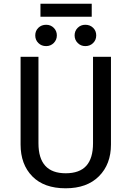

<svg xmlns="http://www.w3.org/2000/svg" viewBox="-20 -992 702 1024"><path d="M469.2 -902.8H195.8V-972.2H469.2ZM226.1 -859.9Q250.5 -859.9 266.8 -843.5Q283.2 -827.1 283.2 -803.2Q283.2 -779.3 266.6 -762.7Q250 -746.1 226.1 -746.1Q201.2 -746.1 184.6 -762.5Q168 -778.8 168 -803.2Q168 -827.6 184.6 -843.8Q201.2 -859.9 226.1 -859.9ZM435.1 -859.9Q460 -859.9 476.6 -843.8Q493.2 -827.6 493.2 -803.2Q493.2 -778.8 476.6 -762.5Q460 -746.1 435.1 -746.1Q411.1 -746.1 394.5 -762.7Q377.9 -779.3 377.9 -803.2Q377.9 -827.1 394.3 -843.5Q410.6 -859.9 435.1 -859.9ZM571.8 -689V-221.2Q571.8 -116.2 507.8 -52Q443.8 12.2 330.1 12.2Q214.8 12.2 152.3 -51.5Q89.8 -115.2 89.8 -221.2V-689H185.1V-228Q185.1 -67.9 330.1 -67.9Q404.3 -67.9 440.2 -107.7Q476.1 -147.5 476.1 -228V-689Z"/></svg>

Font: FiraGO
Style: Regular
Weight: 400
Designer: bBox Type
Foundry: bBox Type GmbH
Version: Version 1.001;PS 001.001;hotconv 1.0.88;makeotf.lib2.5.64775